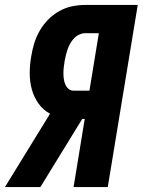

<svg xmlns="http://www.w3.org/2000/svg" viewBox="-47 -755 576 775"><path d="M-27 0 155 -296Q127 -311 108.5 -337Q90 -363 81.5 -394Q73 -425 73 -459Q73 -493 79 -527Q83 -553 91 -579.5Q99 -606 113 -630.5Q127 -655 147 -675.5Q167 -696 192 -710Q217 -724 243.5 -729.5Q270 -735 297 -735H509L388 0H250L295 -275H285L116 0ZM250 -389H314L352 -621H297Q285 -621 273 -615.5Q261 -610 252 -600.5Q243 -591 236.5 -579.5Q230 -568 226 -556.5Q222 -545 219 -533Q216 -521 214 -509Q212 -497 210.5 -484.5Q209 -472 209 -460Q209 -448 210.5 -436.5Q212 -425 216.5 -414.5Q221 -404 229.5 -396.5Q238 -389 250 -389Z"/></svg>

Font: Iosevka SS04 Heavy Oblique
Style: Regular
Weight: 900
Italic angle: -9°
Monospace: yes
Designer: Belleve Invis
Foundry: Belleve Invis
Version: Version 19.0.0; ttfautohint (v1.8.4)